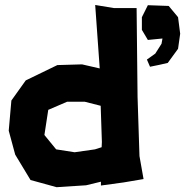

<svg xmlns="http://www.w3.org/2000/svg" viewBox="-20 -740 755 783"><path d="M583 -577.1 642.6 -583 638.7 -561.5 613.3 -521.5 579.1 -497.1 591.8 -467.8 629.9 -475.6 664.1 -483.4 706.1 -541 714.8 -602.5 706.1 -669.9 668 -715.8 583 -718.8 558.6 -669.9V-618.2ZM395.5 -161.1 394.5 -139.6 367.2 -130.9 284.2 -119.1 209 -130.9 161.1 -189.5 176.8 -292 253.9 -325.2H325.2L390.6 -308.6ZM368.2 -719.7 386.7 -460.9 314.5 -477.5 213.9 -474.6 85 -412.1 26.4 -330.1 15.6 -207 42 -109.4 104.5 -5.9 210.9 23.4 331.1 15.6 391.6 1V16.6L484.4 3.9L565.4 -9.8L548.8 -103.5L541 -344.7L537.1 -707H445.3Z"/></svg>

Font: MaokenAssortedSans-TC
Style: Regular
Weight: 500
Version: Version 0.83